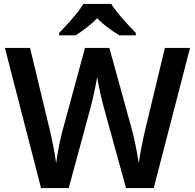

<svg xmlns="http://www.w3.org/2000/svg" viewBox="-20 -958 993 978"><path d="M547 -938H405C378 -893 318 -828 281 -790V-778H365C400 -800 440 -829 475 -865C510 -829 553 -799 588 -778H672V-790C636 -827 574 -893 547 -938ZM948 -714H820L722 -307C709 -254 693 -175 687 -126C680 -173 664 -256 651 -301L537 -714H413L301 -302C288 -258 272 -177 266 -126C260 -175 244 -254 231 -307L133 -714H5L189 0H330L441 -409C453 -452 471 -538 475 -567C478 -538 498 -450 509 -410L622 0H763Z"/></svg>

Font: Noto Sans Tai Tham SemiBold
Style: Regular
Weight: 600
Designer: Monotype Design Team 2013. Revised by David WIlliams 2020
Foundry: Monotype Imaging Inc.
Version: Version 2.002